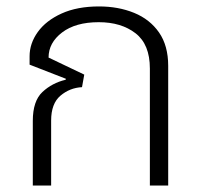

<svg xmlns="http://www.w3.org/2000/svg" viewBox="-20 -577 630 597"><path d="M82 0V-201Q82 -263 112 -291Q142 -319 184 -329L185 -332L72 -376V-402Q72 -442 97.5 -477.5Q123 -513 171.5 -535Q220 -557 288 -557Q348 -557 397 -537Q446 -517 474.5 -476Q503 -435 503 -372V0H446V-364Q446 -439 401.5 -473.5Q357 -508 287 -508Q215 -508 173 -476Q131 -444 131 -398L242 -345L235 -306Q197 -304 168 -279.5Q139 -255 139 -202V0Z"/></svg>

Font: Noto Sans Thai Light
Style: Regular
Weight: 300
Designer: Monotype Design Team
Foundry: Monotype Imaging Inc.
Version: Version 2.001